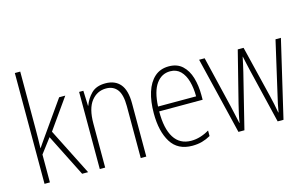

<svg xmlns="http://www.w3.org/2000/svg" viewBox="-93 -1011 2035 1272"><g transform="rotate(-15 925.0 -375.0)"><path d="M113 -370Q113 -334 112.5 -302Q112 -270 111 -235H112Q124 -252 132.5 -265Q141 -278 152 -293L318 -529H360L213 -321L375 0H334L188 -290L113 -191V0H76V-760H113Z M637 -539Q703 -539 738.5 -497Q774 -455 774 -365V0H736V-356Q736 -435 709 -470Q682 -505 633 -505Q571 -505 531.5 -455Q492 -405 492 -302V0H455V-529H484L488 -425H490Q505 -469 539.5 -504Q574 -539 637 -539Z M1072 -539Q1129 -539 1164.5 -506Q1200 -473 1216 -418.5Q1232 -364 1232 -300V-267H934Q933 -149 972.5 -86.5Q1012 -24 1090 -24Q1152 -24 1214 -61V-23Q1186 -7 1155.5 1.5Q1125 10 1088 10Q989 10 942.5 -64.5Q896 -139 896 -263Q896 -345 915.5 -407Q935 -469 974 -504Q1013 -539 1072 -539ZM1072 -505Q1013 -505 976.5 -454Q940 -403 935 -300H1196Q1196 -357 1183 -403.5Q1170 -450 1142.5 -477.5Q1115 -505 1072 -505Z M1585 -375Q1579 -401 1573.5 -425.5Q1568 -450 1563 -474H1562Q1557 -450 1551.5 -425Q1546 -400 1540 -375L1447 0H1406L1278 -529H1316L1400 -178Q1408 -143 1414.5 -113.5Q1421 -84 1427 -56H1429Q1432 -79 1439 -112Q1446 -145 1455 -180L1543 -529H1583L1669 -176Q1684 -115 1694 -56H1696Q1702 -90 1706.5 -112Q1711 -134 1719 -167L1802 -529H1839L1715 0H1675Z"/></g></svg>

Font: Noto Sans Thai Cond ExtLt
Style: Regular
Weight: 200
Width: 3
Designer: Monotype Design Team
Foundry: Monotype Imaging Inc.
Version: Version 2.002; ttfautohint (v1.8.4.7-5d5b)